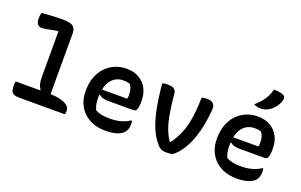

<svg xmlns="http://www.w3.org/2000/svg" viewBox="-95 -1225 2590 1650"><g transform="rotate(20 1200.0 -400.0)"><path d="M67 -121H361Q432 -121 477 -109.5Q522 -98 543.5 -78.5Q565 -59 565 -33Q565 -27 564.5 -21.5Q564 -16 563 -10.5Q562 -5 559 0H148Q113 0 94.5 -8Q76 -16 69.5 -35Q63 -54 63 -84Q63 -92 63.5 -98Q64 -104 65 -109.5Q66 -115 67 -121ZM74 -750Q103 -753 137.5 -755Q172 -757 206 -758.5Q240 -760 265 -760Q307 -760 333.5 -752.5Q360 -745 373 -726.5Q386 -708 386 -674Q386 -602 386 -529.5Q386 -457 386 -384Q386 -311 386 -238.5Q386 -166 386 -94H278L293 -126Q279 -143 272 -168Q265 -193 265 -227Q265 -279 265 -331.5Q265 -384 265 -437Q265 -490 265 -543Q265 -596 265 -649L261 -653Q203 -642 168.5 -635.5Q134 -629 117 -629Q103 -629 91.5 -636Q80 -643 73.5 -658.5Q67 -674 67 -700Q67 -714 69 -727Q71 -740 74 -750Z M926 -550Q995 -550 1042.5 -522Q1090 -494 1115.5 -445.5Q1141 -397 1141 -333V-329Q1141 -292 1136.5 -271.5Q1132 -251 1124 -243Q1116 -235 1105 -235H868Q842 -235 821 -241.5Q800 -248 787 -260L767 -250L770 -309H1018Q1021 -318 1021.5 -328Q1022 -338 1022 -346Q1022 -373 1016 -395.5Q1010 -418 996 -437Q982 -442 969.5 -444Q957 -446 935 -446Q866 -446 823.5 -392.5Q781 -339 781 -230V-223Q781 -193 786.5 -168.5Q792 -144 802 -124Q828 -110 859 -103.5Q890 -97 935 -97Q970 -97 1001 -102Q1032 -107 1060.5 -118Q1089 -129 1116 -146H1122Q1124 -138 1124.5 -130Q1125 -122 1125 -113Q1125 -84 1117.5 -65Q1110 -46 1096 -32Q1080 -16 1054.5 -5.5Q1029 5 998.5 9.5Q968 14 934 14Q874 14 824 -4Q774 -22 737.5 -56Q701 -90 680.5 -138.5Q660 -187 660 -248V-255Q660 -323 680 -377Q700 -431 736 -469.5Q772 -508 821 -529Q870 -550 926 -550Z M1303 -543Q1327 -543 1344 -538.5Q1361 -534 1371.5 -522.5Q1382 -511 1384 -490Q1393 -389 1406 -313.5Q1419 -238 1439 -183.5Q1459 -129 1488 -87H1496Q1519 -118 1538.5 -153.5Q1558 -189 1572.5 -229Q1587 -269 1596 -316Q1605 -363 1610 -417.5Q1615 -472 1616 -536Q1628 -540 1641.5 -541.5Q1655 -543 1667 -543Q1694 -543 1710 -534Q1726 -525 1733 -507.5Q1740 -490 1737 -464Q1730 -380 1714.5 -308.5Q1699 -237 1675.5 -177.5Q1652 -118 1620.5 -72.5Q1589 -27 1548 6Q1537 8 1521 9Q1505 10 1489 10Q1471 10 1457.5 6.5Q1444 3 1431.5 -5.5Q1419 -14 1406 -30Q1379 -61 1358.5 -97.5Q1338 -134 1322 -179.5Q1306 -225 1293.5 -279Q1281 -333 1272 -397Q1263 -461 1256 -536Q1266 -540 1279.5 -541.5Q1293 -543 1303 -543Z M2126 -550Q2195 -550 2242.5 -522Q2290 -494 2315.5 -445.5Q2341 -397 2341 -333V-329Q2341 -292 2336.5 -271.5Q2332 -251 2324 -243Q2316 -235 2305 -235H2068Q2042 -235 2021 -241.5Q2000 -248 1987 -260L1967 -250L1970 -309H2218Q2221 -318 2221.5 -328Q2222 -338 2222 -346Q2222 -373 2216 -395.5Q2210 -418 2196 -437Q2182 -442 2169.5 -444Q2157 -446 2135 -446Q2066 -446 2023.5 -392.5Q1981 -339 1981 -230V-223Q1981 -193 1986.5 -168.5Q1992 -144 2002 -124Q2028 -110 2059 -103.5Q2090 -97 2135 -97Q2170 -97 2201 -102Q2232 -107 2260.5 -118Q2289 -129 2316 -146H2322Q2324 -138 2324.5 -130Q2325 -122 2325 -113Q2325 -84 2317.5 -65Q2310 -46 2296 -32Q2280 -16 2254.5 -5.5Q2229 5 2198.5 9.5Q2168 14 2134 14Q2074 14 2024 -4Q1974 -22 1937.5 -56Q1901 -90 1880.5 -138.5Q1860 -187 1860 -248V-255Q1860 -323 1880 -377Q1900 -431 1936 -469.5Q1972 -508 2021 -529Q2070 -550 2126 -550ZM2177 -814Q2205 -814 2227.5 -810.5Q2250 -807 2265 -799Q2278 -793 2282 -781Q2286 -769 2282 -756Q2276 -731 2262.5 -709.5Q2249 -688 2232 -670.5Q2215 -653 2194 -641Q2178 -631 2160.5 -626.5Q2143 -622 2122 -622Q2105 -622 2090 -625.5Q2075 -629 2061 -638Q2093 -666 2115 -692Q2137 -718 2152.5 -748Q2168 -778 2177 -814Z"/></g></svg>

Font: Recursive Monospace Casual SemiBold
Style: Regular
Weight: 600
Version: Version 1.047